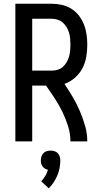

<svg xmlns="http://www.w3.org/2000/svg" viewBox="-20 -755 540 1025"><path d="M62 0V-735H256Q283 -735 310 -729Q337 -723 360.5 -708.5Q384 -694 401 -672Q418 -650 428 -624.5Q438 -599 442 -571.5Q446 -544 446 -516Q446 -484 440.5 -451.5Q435 -419 420 -390.5Q405 -362 380 -340Q355 -318 324 -307Q348 -272 369 -236Q390 -200 406.5 -161.5Q423 -123 434.5 -82.5Q446 -42 446 0H356Q356 -41 343.5 -81Q331 -121 313 -158Q295 -195 272.5 -229.5Q250 -264 226 -298H152V0ZM256 -378Q272 -378 287.5 -382.5Q303 -387 315 -397.5Q327 -408 335.5 -422.5Q344 -437 348.5 -452.5Q353 -468 354.5 -484Q356 -500 356 -516Q356 -532 354.5 -548.5Q353 -565 348.5 -580.5Q344 -596 335.5 -610Q327 -624 315 -634.5Q303 -645 287.5 -650Q272 -655 256 -655H152V-378ZM240 250 200 213Q212 200 221.5 184.5Q231 169 236 151Q228 150 220.5 145.5Q213 141 207.5 134Q202 127 200 118.5Q198 110 198 101Q198 90 201.5 80Q205 70 212 62.5Q219 55 229.5 52Q240 49 250 49Q260 49 270.5 52Q281 55 288 62.5Q295 70 298.5 80Q302 90 302 101Q302 122 298 142.5Q294 163 286 182Q278 201 266.5 218.5Q255 236 240 250Z"/></svg>

Font: Iosevka Term Curly Medium
Style: Regular
Weight: 500
Designer: Belleve Invis
Foundry: Belleve Invis
Version: Version 32.3.0